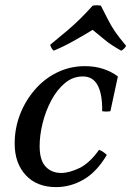

<svg xmlns="http://www.w3.org/2000/svg" viewBox="-20 -712 510 746"><path d="M198 15Q123 15 80 -31.5Q37 -78 37 -154Q37 -213 57.5 -266.5Q78 -320 115 -363Q152 -406 202 -430.5Q252 -455 310 -455Q348 -455 380.5 -444.5Q413 -434 438 -415L409 -280Q393 -277 377 -280Q378 -346 359.5 -380.5Q341 -415 302 -415Q263 -415 232 -389Q201 -363 179 -321.5Q157 -280 145.5 -233Q134 -186 134 -144Q134 -90 157 -65Q180 -40 218 -40Q249 -40 288.5 -59Q328 -78 365 -130Q374 -126 381 -121.5Q388 -117 395 -110Q356 -44 305 -14.5Q254 15 198 15ZM189 -515Q183 -520 180 -525.5Q177 -531 175 -538Q214 -570 240.5 -592.5Q267 -615 290 -637.5Q313 -660 340 -690Q356 -693 372 -690Q388 -659 399.5 -636Q411 -613 426.5 -590Q442 -567 470 -534Q464 -522 451 -515Q410 -538 388 -556.5Q366 -575 340 -596Q320 -584 298 -571Q276 -558 250 -544Q224 -530 189 -515Z"/></svg>

Font: Poltawski Nowy
Style: Italic
Weight: 400
Italic angle: -12°
Designer: Adam Pótawski, Mateusz Machalski, Borys Kosmynka, Ania Wieluska
Foundry: Capitalics.wtf
Version: Version 1.001;gftools[0.9.25]